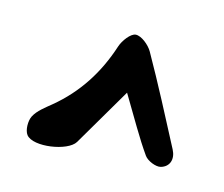

<svg xmlns="http://www.w3.org/2000/svg" viewBox="-59 -926 549 470"><g transform="rotate(15 216.0 -691.0)"><path d="M333.4 -570.8C341.1 -560 363.6 -550.7 375.5 -554.1C397.3 -560.3 403.8 -581.2 392.5 -602.8C354.4 -675.6 316.8 -748.6 276.2 -820C267.8 -834.7 246.8 -851.8 232.7 -850.9C220.1 -850.1 203.5 -827.7 198.3 -811.8C175.4 -740.9 137.5 -681.2 80 -633.7C64.7 -621 47 -608.3 38.3 -591.5C31.9 -579 32.2 -555.1 40.3 -544.7C59.8 -519.7 145.5 -532.6 161.8 -560.1C187.9 -604.3 213.8 -648.7 248.7 -708.2C283.5 -650.6 306.3 -609.2 333.4 -570.8Z"/></g></svg>

Font: Beth Ellen
Style: Regular
Weight: 400
Version: Version 1.015;Fontself Maker 2.1.2